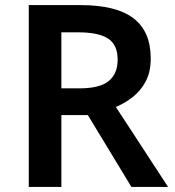

<svg xmlns="http://www.w3.org/2000/svg" viewBox="-20 -734 686 754"><path d="M296 -714Q437 -714 504.5 -662Q572 -610 572 -504Q572 -452 552.5 -415Q533 -378 502 -353.5Q471 -329 435 -314L640 0H496L325 -282H221V0H93V-714ZM288 -607H221V-387H292Q371 -387 406.5 -415.5Q442 -444 442 -500Q442 -558 404.5 -582.5Q367 -607 288 -607Z"/></svg>

Font: Noto Sans Kannada SemiBold
Style: Regular
Weight: 600
Designer: Jelle Bosma - Monotype Design Team
Foundry: Monotype Imaging Inc.
Version: Version 2.005; ttfautohint (v1.8.4.7-5d5b)